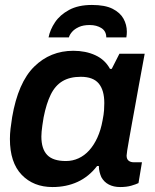

<svg xmlns="http://www.w3.org/2000/svg" viewBox="-20 -743 627 775"><path d="M192 12Q115 12 67.5 -37.5Q20 -87 20 -182Q20 -202 22.5 -223.5Q25 -245 29 -270Q53 -410 118 -474Q183 -538 276 -538Q326 -538 365 -520Q404 -502 424 -465H431L462 -526H564L540 -396Q533 -355 525.5 -315.5Q518 -276 512 -241.5Q506 -207 501 -180Q496 -153 493.5 -136Q491 -119 491 -115Q491 -101 499 -94.5Q507 -88 520 -88H553L539 -4Q529 1 510 6.5Q491 12 465 12Q439 12 419.5 2Q400 -8 389 -28Q385 -37 382 -48.5Q379 -60 379 -73H372Q339 -30 293.5 -9Q248 12 192 12ZM246 -93Q273 -93 297 -104Q321 -115 340 -136Q359 -157 373 -187.5Q387 -218 394 -257Q399 -282 400 -298Q401 -314 401 -327Q401 -379 378.5 -406Q356 -433 306 -433Q262 -433 232.5 -415.5Q203 -398 185 -361.5Q167 -325 156 -269Q153 -251 151 -237Q149 -223 148 -212Q147 -201 147 -192Q147 -142 170.5 -117.5Q194 -93 246 -93ZM351 -723Q404 -723 434.5 -707.5Q465 -692 478.5 -667.5Q492 -643 492 -615Q492 -609 491.5 -603.5Q491 -598 490 -592H409Q409 -617 389.5 -629.5Q370 -642 342 -642Q316 -642 298.5 -634Q281 -626 271 -614.5Q261 -603 258 -592H176Q182 -623 202 -653Q222 -683 259 -703Q296 -723 351 -723Z"/></svg>

Font: Archivo Variable SemiBold
Style: Italic
Weight: 600
Italic angle: -10°
Designer: Hector Gatti
Foundry: Omnibus-Type
Version: Version 2.001